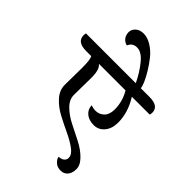

<svg xmlns="http://www.w3.org/2000/svg" viewBox="-345 -1037 1244 1244"><g transform="rotate(45 277.0 -415.5)"><path d="M83 -323 85 -481Q85 -556 73 -576H27Q-58 -576 -58 -637Q-58 -650 -55 -656H401Q369 -723 327 -774.5Q285 -826 243.5 -826Q202 -826 187 -788Q162 -794 148 -813Q134 -832 134 -857Q134 -882 154.5 -901Q175 -920 210.5 -920Q246 -920 283.5 -896.5Q321 -873 348.5 -838.5Q376 -804 399 -766Q444 -691 447 -656H526Q612 -656 612 -597Q612 -584 608 -576H445Q501 -487 501 -394Q501 -340 472.5 -305.5Q444 -271 400 -271Q356 -271 328.5 -293.5Q301 -316 300 -353Q322 -345 341 -345Q377 -345 401 -369Q425 -393 425 -439Q425 -513 387 -576H143Q173 -555 173 -478L171 -319Q171 -276 207.5 -240Q244 -204 295.5 -178Q347 -152 398.5 -126Q450 -100 486.5 -63.5Q523 -27 523 9.5Q523 46 505 67.5Q487 89 458 89Q429 89 412 76Q385 54 385 34Q407 34 421.5 23Q436 12 436 -7Q436 -36 399.5 -63Q363 -90 311.5 -114Q260 -138 208 -165.5Q156 -193 119.5 -233.5Q83 -274 83 -323Z"/></g></svg>

Font: Laila Medium
Style: Regular
Weight: 500
Designer: Hitesh Malaviya
Foundry: Indian Type Foundry
Version: Version 1.302;PS 1.0;hotconv 1.0.78;makeotf.lib2.5.61930; tt